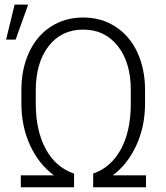

<svg xmlns="http://www.w3.org/2000/svg" viewBox="-20 -795 705 815"><path d="M375.5 -58.1Q450.2 -84 492.2 -159.7Q534.2 -235.4 535.2 -349.6V-413.1Q535.2 -529.8 480 -599.6Q424.8 -669.4 333 -669.4Q240.7 -669.4 186.3 -598.9Q131.8 -528.3 131.8 -410.6V-356Q131.8 -240.7 174.1 -162.6Q216.3 -84.5 294.4 -58.1V0H68.4V-50.8H209Q144.5 -98.1 107.7 -178.2Q70.8 -258.3 70.8 -356V-412.1Q70.8 -502.9 103.8 -573.5Q136.7 -644 196.5 -682.4Q256.3 -720.7 333 -720.7Q410.2 -720.7 470.2 -681.9Q530.3 -643.1 563 -572.8Q595.7 -502.4 595.7 -412.6V-356Q595.7 -257.8 558.3 -177.2Q521 -96.7 458.5 -50.8H599.6V0H375.5ZM42 -775.4H99.6L46.4 -627H5.9Z"/></svg>

Font: RobotoInd Light
Style: Regular
Weight: 300
Designer: Google
Version: Version 2.001151; 2014